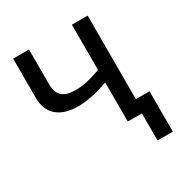

<svg xmlns="http://www.w3.org/2000/svg" viewBox="-205 -870 1169 1226"><g transform="rotate(-30 379.5 -257.0)"><path d="M602.5 0H498.5V-288.6Q373 -242.2 274.9 -242.2Q173.8 -242.2 119.6 -289.3Q65.4 -336.4 65.4 -426.3V-713.9H182.1V-455.1Q182.1 -396.5 213.1 -368.4Q244.1 -340.3 308.1 -340.3Q349.6 -340.3 392.8 -349.1Q436 -357.9 498.5 -380.4V-713.9H614.7V-98.1H715.3V199.7H602.5Z"/></g></svg>

Font: Viking Open Sans Light
Style: Bold
Weight: 600
Foundry: Ascender Corporation
Version: Version 2.001